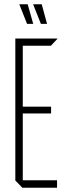

<svg xmlns="http://www.w3.org/2000/svg" viewBox="-20 -882 308 902"><path d="M85 0 52 -34V-35H248V0ZM52 -35V-701H87V-35ZM87 -349V-381H220V-349ZM87 -667V-701H250V-700L219 -667ZM172 -770 136 -861V-862H176L201 -770ZM107 -770 71 -861V-862H110L136 -770Z"/></svg>

Font: Foldit ExtraLight
Style: Regular
Weight: 250
Version: Version 1.003